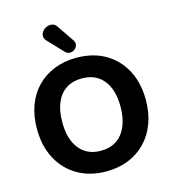

<svg xmlns="http://www.w3.org/2000/svg" viewBox="-136 -1065 1068 1187"><g transform="rotate(-15 398.0 -471.5)"><path d="M398 11Q294 11 215.5 -34.5Q137 -80 93.5 -162Q50 -244 50 -353Q50 -436 74.5 -502.5Q99 -569 145 -616.5Q191 -664 255.5 -690Q320 -716 398 -716Q504 -716 582 -671Q660 -626 703.5 -544.5Q747 -463 747 -354Q747 -271 722 -204Q697 -137 651 -89Q605 -41 541 -15Q477 11 398 11ZM398 -121Q457 -121 498.5 -148.5Q540 -176 562.5 -228.5Q585 -281 585 -353Q585 -463 536 -523.5Q487 -584 398 -584Q340 -584 298 -557Q256 -530 234 -478Q212 -426 212 -353Q212 -244 261 -182.5Q310 -121 398 -121ZM338 -772 248 -867Q233 -883 234 -899.5Q235 -916 246 -929.5Q257 -943 274 -949.5Q291 -956 309 -952.5Q327 -949 339 -929L411 -823Q421 -807 417 -792Q413 -777 399.5 -766.5Q386 -756 369 -756.5Q352 -757 338 -772Z"/></g></svg>

Font: Nunito ExtraLight ExtraBold
Style: Regular
Weight: 800
Version: Version 3.602